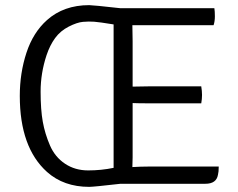

<svg xmlns="http://www.w3.org/2000/svg" viewBox="-20 -715 925 747"><path d="M496 -103 495 -65Q529 -67 557 -67H831Q831 -46 828 -35Q822 0 779 0H449Q344 12 327 12Q228 12 163 -46Q57 -141 57 -342Q57 -431 83 -510Q109 -589 163 -637Q228 -695 327 -695Q341 -695 449 -683H814Q816 -671 816 -651.5Q816 -632 811 -617H495L496 -555V-378L556 -379H763Q766 -361 766 -345.5Q766 -330 763 -313H556Q518 -313 496 -314ZM422 -62V-620Q367 -629 346.5 -630.5Q326 -632 303 -630Q280 -628 247.5 -611.5Q215 -595 194.5 -567Q174 -539 161 -500Q138 -430 138 -359Q138 -288 146.5 -241Q155 -194 174.5 -149Q194 -104 233 -78Q272 -52 323 -52Q374 -52 422 -62Z"/></svg>

Font: Signika
Style: Light
Weight: 300
Designer: Anna Giedrys
Foundry: Anna Giedrys
Version: Version 1.001